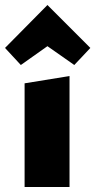

<svg xmlns="http://www.w3.org/2000/svg" viewBox="-40 -745 380 765"><path d="M58 -413 237 -442V0H58ZM-20 -554 149 -725 320 -554 256 -486 149 -561 43 -486Z"/></svg>

Font: Ysabeau Heavy
Style: Regular
Weight: 800
Designer: Christian Thalmann (Catharsis Fonts)
Version: Version 0.003